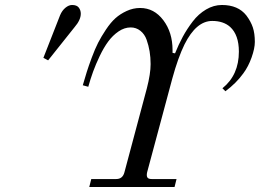

<svg xmlns="http://www.w3.org/2000/svg" viewBox="-20 -750 1042 770"><path d="M312 -408Q321 -439 328 -461.5Q335 -484 348 -519Q361 -554 373.5 -578.5Q386 -603 405 -631.5Q424 -660 443 -677Q462 -694 488 -706Q514 -718 542 -718Q598 -718 635 -669Q672 -620 672 -549V-538L682 -536Q696 -571 713 -602.5Q730 -634 753 -664Q776 -694 806.5 -712Q837 -730 870 -730Q935 -730 968 -688Q986 -664 994 -640Q1002 -616 1002 -582Q1002 -556 989 -519.5Q976 -483 956 -456Q928 -417 884 -384L872 -396Q938 -449 938 -543Q938 -610 903 -642Q876 -666 831 -666Q767 -666 720 -572Q694 -519 671 -435L570 -59Q567 -45 571 -38.5Q575 -32 588 -32H688L680 0H338L346 -32H446Q472 -32 479 -59L569 -396Q584 -454 584 -493Q584 -520 580 -544Q576 -568 568 -590.5Q560 -613 543 -626.5Q526 -640 504 -640Q479 -640 455.5 -624Q432 -608 414 -583.5Q396 -559 380 -525.5Q364 -492 353.5 -463Q343 -434 334 -402ZM154 -518 221 -689Q229 -708 242.5 -719Q256 -730 269 -730Q288 -730 296 -719.5Q304 -709 304 -695Q304 -670 279 -641L173 -508Z"/></svg>

Font: Old Standard TT
Style: Italic
Weight: 400
Italic angle: -15.2°
Designer: Alexey Kryukov <alexios@thessalonica.org.ru>
Version: Version 2.2